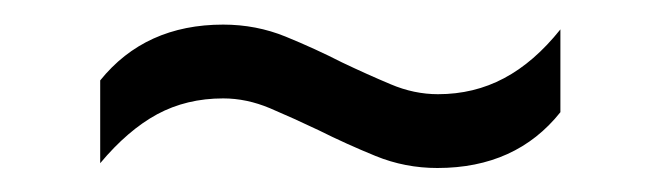

<svg xmlns="http://www.w3.org/2000/svg" viewBox="-20 -458 550 160"><path d="M344.5 -318Q317.5 -318 293 -328Q268.5 -338 245.5 -349.5Q224.5 -359.5 205 -367.8Q185.5 -376 166 -376Q135.5 -376 111 -362.8Q86.5 -349.5 63.5 -322V-391Q101 -437.5 166 -437.5Q193.5 -437.5 218 -427.5Q242.5 -417.5 265 -406Q286 -396 305.5 -387.8Q325 -379.5 345 -379.5Q375 -379.5 400 -392.8Q425 -406 447 -433.5V-364.5Q410 -318 344.5 -318Z"/></svg>

Font: Encode Sans SC Condensed
Style: Regular
Weight: 400
Width: 3
Designer: Multiple Designers
Foundry: Impallari Type
Version: Version 3.002